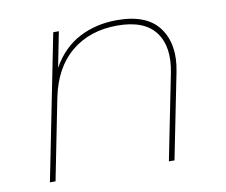

<svg xmlns="http://www.w3.org/2000/svg" viewBox="-63 -597 794 674"><g transform="rotate(-10 334.0 -260.0)"><path d="M393 -520Q500 -520 543.5 -460Q587 -400 568 -305L507 0H487L548 -305Q566 -396 526.5 -448.5Q487 -501 391 -501Q293 -501 227 -446.5Q161 -392 140 -287L83 0H63L166 -517H186L161 -391Q199 -458 259 -489Q319 -520 393 -520Z"/></g></svg>

Font: Montserrat Thin
Style: Italic
Weight: 100
Italic angle: -11.3°
Designer: Julieta Ulanovsky
Foundry: Julieta Ulanovsky
Version: Version 9.000; ttfautohint (v1.8.4.7-5d5b)